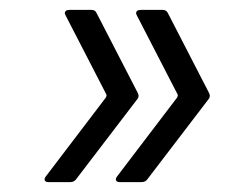

<svg xmlns="http://www.w3.org/2000/svg" viewBox="-20 -475 498 388"><path d="M73 -119 194 -278Q196 -282 195 -284L113 -443Q111 -447 111 -448Q111 -455 121 -455H165Q172 -455 175 -449L258 -288Q260 -284 260 -282Q260 -277 257 -274L134 -113Q130 -107 122 -107H78Q72 -107 70.5 -110.5Q69 -114 73 -119ZM217 -119 338 -278Q340 -282 339 -284L257 -443Q255 -447 255 -448Q255 -455 265 -455H309Q316 -455 319 -449L402 -288Q404 -284 404 -282Q404 -277 401 -274L278 -113Q274 -107 266 -107H222Q216 -107 214.5 -110.5Q213 -114 217 -119Z"/></svg>

Font: Barlow Condensed
Style: Italic
Weight: 400
Width: 3
Italic angle: -7°
Designer: Jeremy Tribby
Foundry: Tribby Type
Version: Version 1.408